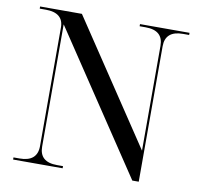

<svg xmlns="http://www.w3.org/2000/svg" viewBox="-79 -798 922 882"><g transform="rotate(10 381.5 -357.0)"><path d="M38 0H269V-10H241C186 -10 159 -34 159 -82V-652L594 0H624V-632C624 -680 652 -704 706 -704H735V-714H504V-704H532C587 -704 614 -680 614 -632V-143L233 -714H38V-704H67C121 -704 149 -681 149 -636V-82C149 -34 121 -10 67 -10H38Z"/></g></svg>

Font: Noto Serif Display
Style: Regular
Weight: 400
Designer: Monotype Design Team
Foundry: Monotype Imaging Inc.
Version: Version 2.009